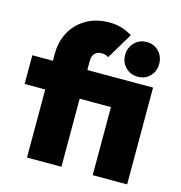

<svg xmlns="http://www.w3.org/2000/svg" viewBox="-109 -839 884 937"><g transform="rotate(15 333.0 -370.5)"><path d="M111 0V-525Q111 -585 137 -633.5Q163 -682 212.5 -711.5Q262 -741 331 -741Q363 -741 390.5 -733Q418 -725 446 -708L367 -576Q358 -581 349.5 -583.5Q341 -586 331 -586Q309 -586 297 -572.5Q285 -559 285 -537V0ZM7 -344V-489H507V-344ZM443 0V-489H617V0ZM530 -521Q493 -521 468.5 -546Q444 -571 444 -608Q444 -645 468.5 -670.5Q493 -696 530 -696Q568 -696 592 -670.5Q616 -645 616 -608Q616 -571 592 -546Q568 -521 530 -521Z"/></g></svg>

Font: Outfit ExtraBold
Style: Regular
Weight: 800
Designer: Rodrigo Fuenzalida
Foundry: fragTYPE
Version: Version 1.100;gftools[0.9.27]